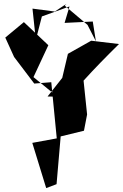

<svg xmlns="http://www.w3.org/2000/svg" viewBox="-20 -886 628 981"><path d="M273 -392 151 -492 227 -655 102 -773 7 -694 52 -595 155 -459 242 -466 270 -179 145 -156 216 75 269 55 290 -189 409 -218 425 -301 407 -474C462 -535 524 -598 588 -661L446 -678L327 -611L298 -488L223 -393ZM427 -759 311 -857 319 -866 260 -827 146 -842 163 -682 194 -802 335 -853 310 -769 454 -776 470 -675Z"/></svg>

Font: Asimov Silicon
Style: Regular
Weight: 400
Designer: Google
Version: Version 2.000980; 2014